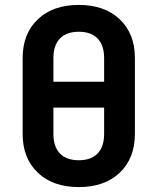

<svg xmlns="http://www.w3.org/2000/svg" viewBox="-20 -750 640 780"><path d="M300 10Q195 10 133.5 -48.5Q72 -107 72 -206V-514Q72 -613 133.5 -671.5Q195 -730 300 -730Q405 -730 466.5 -671.5Q528 -613 528 -515V-206Q528 -107 466.5 -48.5Q405 10 300 10ZM197 -418H403V-514Q403 -566 376.5 -593.5Q350 -621 300 -621Q250 -621 223.5 -593.5Q197 -566 197 -514ZM300 -99Q350 -99 376.5 -126.5Q403 -154 403 -206V-313H197V-206Q197 -154 223.5 -126.5Q250 -99 300 -99Z"/></svg>

Font: NKDuy Mono
Style: Bold
Weight: 700
Monospace: yes
Designer: NKDuy
Foundry: NKDuy
Version: Version 2.251; ttfautohint (v1.8.4.7-5d5b)